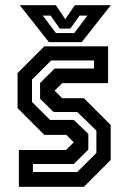

<svg xmlns="http://www.w3.org/2000/svg" viewBox="-20 -718 493 738"><path d="M52.5 0V-141.5H234L263.5 -171L235 -199.5H150.5L47.5 -302.5V-437L150.5 -540H395.5V-398.5H219L190 -369.5L219 -340.5H302.5L405.5 -237.5V-103L302.5 0ZM106.5 -57H277L350.5 -130V-216L277 -287.5H186L134 -338.5V-399L190 -454.5H341.5V-485.5H176.5L103 -412V-326L172.5 -257H263.5L319.5 -203.5V-143L263.5 -87.5H106.5ZM168 -556 56 -698H194.5L231 -644L267.5 -698H406L294 -556ZM195 -591H265.5L316 -658H286L250 -608H210L174.5 -658H144.5Z"/></svg>

Font: Tourney Condensed SemiBold
Style: Regular
Weight: 600
Width: 3
Designer: Tyler Finck
Foundry: Etcetera Type Co
Version: Version 1.010; ttfautohint (v1.8.3)